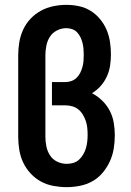

<svg xmlns="http://www.w3.org/2000/svg" viewBox="-20 -763 540 791"><path d="M255 8Q228 8 200.5 3Q173 -2 149 -15Q125 -28 106 -48.5Q87 -69 75.5 -93.5Q64 -118 59.5 -145.5Q55 -173 55 -200V-535Q55 -562 59.5 -589Q64 -616 75.5 -641Q87 -666 106 -686Q125 -706 149 -719Q173 -732 200 -737.5Q227 -743 254 -743Q280 -743 305.5 -737.5Q331 -732 353 -718.5Q375 -705 392 -684.5Q409 -664 419 -640.5Q429 -617 433 -591Q437 -565 437 -539Q437 -516 433.5 -492.5Q430 -469 420 -447.5Q410 -426 394.5 -408.5Q379 -391 359 -379Q382 -367 401 -348.5Q420 -330 432 -307Q444 -284 448.5 -258Q453 -232 453 -206Q453 -178 448.5 -150.5Q444 -123 432.5 -98Q421 -73 403 -51.5Q385 -30 361 -16.5Q337 -3 309.5 2.5Q282 8 255 8ZM255 -88Q269 -88 282.5 -92Q296 -96 306 -105.5Q316 -115 323 -127Q330 -139 334 -152.5Q338 -166 339.5 -180Q341 -194 341 -208Q341 -222 339.5 -236.5Q338 -251 333.5 -264.5Q329 -278 321.5 -290.5Q314 -303 303 -312Q292 -321 278 -325Q264 -329 250 -329H194V-425H250Q263 -425 275 -429.5Q287 -434 296 -443Q305 -452 310.5 -463Q316 -474 319.5 -486.5Q323 -499 324 -511.5Q325 -524 325 -537Q325 -537 325 -537Q325 -537 325 -537Q325 -549 324 -561.5Q323 -574 320 -586Q317 -598 311.5 -609.5Q306 -621 297.5 -630Q289 -639 277 -643Q265 -647 253 -647Q233 -647 214.5 -637.5Q196 -628 185.5 -611.5Q175 -595 171 -575Q167 -555 167 -535V-200Q167 -180 171 -160Q175 -140 186 -123Q197 -106 215.5 -97Q234 -88 255 -88Z"/></svg>

Font: Iosevka Slab
Style: Bold
Weight: 700
Monospace: yes
Designer: Belleve Invis
Foundry: Belleve Invis
Version: Version 11.1.1; ttfautohint (v1.8.3)